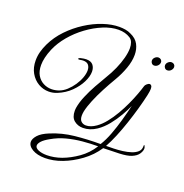

<svg xmlns="http://www.w3.org/2000/svg" viewBox="-205 -1027 1538 1608"><g transform="rotate(20 564.5 -223.0)"><path d="M372 400Q302 400 258.5 374Q215 348 215 311Q215 284 243.5 252Q272 220 336 194Q434 153 544 141.5Q654 130 771 130Q802 80 826.5 15Q851 -50 871 -121Q891 -192 907 -259Q889 -218 859 -166Q829 -114 790 -65.5Q751 -17 704 15Q646 54 584 54Q538 54 505 27Q472 0 472 -58Q472 -64 472.5 -71Q473 -78 474 -85Q482 -135 506.5 -193Q531 -251 562.5 -307.5Q594 -364 621 -409Q653 -461 677 -515Q701 -569 714 -619Q727 -669 727 -707Q727 -736 718.5 -758.5Q710 -781 691 -793Q647 -821 587 -821Q523 -821 452 -792Q381 -763 313.5 -713.5Q246 -664 193 -601Q140 -538 111 -470Q93 -427 84.5 -390Q76 -353 76 -322Q76 -268 97 -232.5Q118 -197 152 -179Q186 -161 225 -161Q257 -161 289 -172Q324 -184 354.5 -212Q385 -240 408.5 -275Q432 -310 445 -346Q458 -382 458 -411Q458 -440 443.5 -458.5Q429 -477 396 -477Q384 -477 370 -474Q366 -473 363 -473Q360 -473 358 -473Q349 -473 349 -477Q349 -479 355 -483.5Q361 -488 368 -489Q397 -496 417 -496Q458 -496 477 -473Q496 -450 496 -414Q496 -372 470.5 -320.5Q445 -269 398 -222.5Q351 -176 285 -149Q249 -134 211 -134Q161 -134 117.5 -159.5Q74 -185 47 -232Q20 -279 20 -343Q20 -382 30 -419.5Q40 -457 59 -497Q96 -574 157 -637.5Q218 -701 291.5 -748Q365 -795 441 -820.5Q517 -846 584 -846Q613 -846 639 -841.5Q665 -837 687 -826Q740 -803 762 -761.5Q784 -720 784 -669Q784 -612 761 -547.5Q738 -483 702 -422Q668 -365 635.5 -303Q603 -241 579 -183Q555 -125 545 -79Q543 -69 542 -59Q541 -49 541 -41Q541 -6 558 10Q575 26 601 26Q643 26 690 -7Q727 -33 761.5 -76Q796 -119 826 -170.5Q856 -222 880 -274.5Q904 -327 921 -373Q938 -419 947 -450Q949 -459 962 -471Q975 -483 987 -483Q995 -483 1001.5 -475Q1008 -467 1008 -447Q1008 -427 999 -386Q986 -328 966.5 -259Q947 -190 923 -118.5Q899 -47 872.5 17Q846 81 819 129Q847 129 885.5 128Q924 127 964 122Q1004 117 1038 106Q1072 95 1093 76Q1114 57 1114 28V22Q1114 13 1117 13Q1121 13 1126 29Q1127 32 1127.5 35Q1128 38 1128 42Q1128 63 1110.5 89.5Q1093 116 1052 133Q1015 148 947.5 151Q880 154 803 155Q753 231 677.5 286Q602 341 525 370Q483 386 444.5 393Q406 400 372 400ZM379 372Q408 372 442 366Q476 360 509 348Q577 323 644.5 275.5Q712 228 758 155Q690 155 620 161.5Q550 168 483 185.5Q416 203 356 238Q311 263 291.5 285Q272 307 272 324Q272 346 302.5 359Q333 372 379 372ZM1083 -641Q1070 -641 1061 -651Q1052 -661 1052 -674Q1052 -691 1066 -704Q1080 -717 1096 -717Q1110 -717 1119.5 -708Q1129 -699 1129 -686Q1129 -669 1115.5 -655Q1102 -641 1083 -641ZM966 -641Q953 -641 944 -651Q935 -661 935 -674Q935 -691 949 -704Q963 -717 979 -717Q993 -717 1002.5 -708Q1012 -699 1012 -686Q1012 -669 998.5 -655Q985 -641 966 -641Z"/></g></svg>

Font: Great Vibes
Style: Regular
Weight: 400
Designer: Robert E. Leuschke, Viktoriya Grabowska, Viviana Monsalve, Eben Sorkin
Foundry: Robert E. Leuschke
Version: Version 1.103; ttfautohint (v1.8.4.7-5d5b)